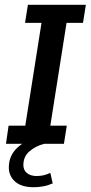

<svg xmlns="http://www.w3.org/2000/svg" viewBox="-20 -603 380 805"><path d="M5 0 16 -76H86L154 -507H85L97 -583H340L328 -507H259L191 -76H260L248 0ZM122 182Q70 182 43.5 158.5Q17 135 17 99Q17 49 53.5 15.5Q90 -18 141 -30L165 0Q130 9 104 31Q78 53 78 89Q78 111 93.5 123Q109 135 133 135Q149 135 162 132Q175 129 191 122L201 166Q180 175 160 178.5Q140 182 122 182Z"/></svg>

Font: Rokkitt Medium
Style: Italic
Weight: 500
Italic angle: -9°
Designer: Vernon Adams
Foundry: Vernon Adams
Version: Version 3.103